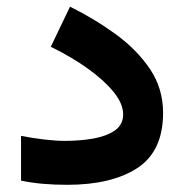

<svg xmlns="http://www.w3.org/2000/svg" viewBox="-20 -541 539 561"><path d="M168.9 -129.4Q213.9 -129.4 252.7 -136.2Q291.5 -143.1 315.7 -159.9Q339.8 -176.8 339.8 -207Q339.8 -237.8 312 -272.2Q284.2 -306.6 236.3 -340.8Q188.5 -375 128.4 -404.3L184.6 -521.5Q256.8 -485.8 318.6 -440.7Q380.4 -395.5 418.5 -338.9Q456.5 -282.2 456.5 -211.4Q456.5 -99.1 381.3 -50Q306.2 -1 176.3 -1Q138.7 -1 105.7 -3.9Q72.8 -6.8 41.5 -13.2V-144Q73.2 -137.7 108.2 -133.5Q143.1 -129.4 168.9 -129.4Z"/></svg>

Font: Vazirmatn RD UI
Style: Bold
Weight: 700
Designer: Saber Rastikerdar
Foundry: Saber Rastikerdar
Version: Version 33.003